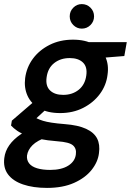

<svg xmlns="http://www.w3.org/2000/svg" viewBox="-43 -702 640 939"><path d="M187 217Q119 217 69.5 200Q20 183 -4 150.5Q-28 118 -22 71Q-18 37 2.5 8Q23 -21 59 -45.5Q95 -70 147 -89L188 -32Q139 -15 116 8Q93 31 89 59Q87 81 99.5 97Q112 113 138.5 121Q165 129 202 129Q258 129 291 108Q324 87 328 53Q332 25 314 9Q296 -7 238 -11Q188 -15 150.5 -22.5Q113 -30 86 -40Q59 -50 41 -62.5Q23 -75 11 -88L15 -112L137 -217L206 -189L84 -77L121 -131Q131 -126 141.5 -121Q152 -116 168 -111Q184 -106 210 -102Q236 -98 274 -95Q339 -90 378 -72Q417 -54 432 -24.5Q447 5 441 47Q436 90 405 129Q374 168 319 192.5Q264 217 187 217ZM251 -149Q190 -149 149.5 -172Q109 -195 91.5 -234Q74 -273 80 -320Q87 -373 118 -415Q149 -457 199.5 -482.5Q250 -508 314 -508Q375 -508 415 -485Q455 -462 472.5 -423.5Q490 -385 483 -337Q477 -285 445.5 -242.5Q414 -200 364 -174.5Q314 -149 251 -149ZM266 -238Q311 -238 342 -263Q373 -288 379 -333Q385 -375 362.5 -396.5Q340 -418 298 -418Q253 -418 222 -393.5Q191 -369 185 -324Q179 -282 201.5 -260Q224 -238 266 -238ZM379 -413 370 -496H577L565 -428ZM357 -562Q333 -562 315.5 -579.5Q298 -597 298 -622Q298 -647 315.5 -664.5Q333 -682 357 -682Q382 -682 399.5 -664.5Q417 -647 417 -622Q417 -597 399.5 -579.5Q382 -562 357 -562Z"/></svg>

Font: DM Sans 36pt SemiBold
Style: Italic
Weight: 600
Italic angle: -10°
Designer: Colophon Foundry, Jonny Pinhorn
Foundry: Colophon Foundry
Version: Version 4.004;gftools[0.9.30]